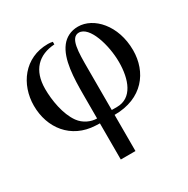

<svg xmlns="http://www.w3.org/2000/svg" viewBox="-155 -598 933 952"><g transform="rotate(-30 311.5 -121.5)"><path d="M353 -18V-258C353 -348 353 -432 403 -432C464 -432 503 -304 503 -206C503 -107 470 -18 383 -18ZM269 -18C235 -18 196 -35 172 -68C133 -122 119 -209 119 -273C119 -381 177 -436 269 -442V-457C261 -459 250 -460 242 -460C107 -460 29 -350 29 -229C29 -102 108 3 245 9L269 10V217H353V10C514 10 593 -98 593 -222C593 -365 503 -460 414 -460C372 -460 340 -442 319 -415C272 -355 269 -248 269 -153Z"/></g></svg>

Font: XITS
Style: Regular
Weight: 400
Designer: MicroPress Inc., with final additions and corrections provided by Coen Hoffman, Elsevier (retired)
Version: Version 1.302